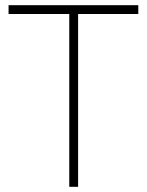

<svg xmlns="http://www.w3.org/2000/svg" viewBox="-20 -720 566 740"><path d="M247 -666H13V-700H513V-666H281V0H247Z"/></svg>

Font: Cairo ExtraLight
Style: Regular
Weight: 250
Designer: Mohamed Gaber, the designers of Titillium
Foundry: Kief Type Foundry
Version: Version 2.009; ttfautohint (v1.5.33-1714) -l 8 -r 50 -G 200 